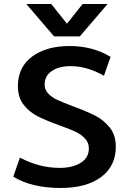

<svg xmlns="http://www.w3.org/2000/svg" viewBox="-20 -921 642 955"><path d="M46 0ZM46 -42 79 -137Q129 -111 177 -98.5Q225 -86 279 -86Q340 -86 381 -111Q422 -136 422 -183Q422 -212 402.5 -232.5Q383 -253 354 -266.5Q325 -280 274 -298Q208 -322 167.5 -342.5Q127 -363 98 -399.5Q69 -436 69 -492Q69 -587 139.5 -639.5Q210 -692 326 -692Q442 -692 530 -638L497 -544Q414 -592 330 -592Q274 -592 238 -568Q202 -544 202 -500Q202 -474 220.5 -455Q239 -436 266.5 -423.5Q294 -411 344 -392Q412 -367 454 -345.5Q496 -324 526 -286.5Q556 -249 556 -191Q556 -95 483 -40.5Q410 14 281 14Q139 14 46 -42ZM515 -901 377 -740H249L111 -901H235L313 -803L391 -901Z"/></svg>

Font: MartelSansBold
Style: Bold
Weight: 700
Designer: Dan Reynolds and Mathieu Réguer
Foundry: Dan Reynolds and Mathieu Réguer
Version: Version 1.002; ttfautohint (v1.1) -l 5 -r 5 -G 72 -x 0 -D la